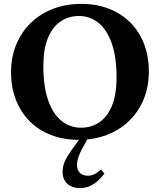

<svg xmlns="http://www.w3.org/2000/svg" viewBox="-20 -708 824 990"><path d="M399.5 -688Q477 -688 541 -663.2Q605 -638.5 651.2 -592.5Q697.5 -546.5 722.5 -482.2Q747.5 -418 747.5 -339.5Q747.5 -261 721 -196.5Q694.5 -132 646 -85Q597.5 -38 531.2 -12.5Q465 13 385.5 13Q307.5 13 243.5 -11.8Q179.5 -36.5 133.5 -82.5Q87.5 -128.5 62.2 -192.8Q37 -257 37 -335.5Q37 -414 63.8 -478.5Q90.5 -543 139 -590Q187.5 -637 253.8 -662.5Q320 -688 399.5 -688ZM397.5 -49.5Q451.5 -49.5 492.8 -77.8Q534 -106 557.5 -163.5Q581 -221 581 -308Q581 -413 556.5 -483.5Q532 -554 488.2 -589.8Q444.5 -625.5 387 -625.5Q333.5 -625.5 292 -597.2Q250.5 -569 227 -511.8Q203.5 -454.5 203.5 -367Q203.5 -262.5 228 -191.8Q252.5 -121 296.5 -85.2Q340.5 -49.5 397.5 -49.5ZM418 32.5Q401 62 392.2 82Q383.5 102 380.2 116.2Q377 130.5 377 143Q377 169 392.2 183.5Q407.5 198 433.5 198Q449 198 464.8 191Q480.5 184 501 166L518.5 187.5Q496.5 215 476.5 231Q456.5 247 436.2 254.2Q416 261.5 392.5 261.5Q348.5 261.5 325.5 238Q302.5 214.5 302.5 178.5Q302.5 160.5 307.5 142.2Q312.5 124 327.2 99Q342 74 369.5 37.5L412 -21H447Z"/></svg>

Font: Newsreader 24pt
Style: Bold
Weight: 700
Designer: Hugues Gentile
Foundry: Production Type
Version: Version 1.003